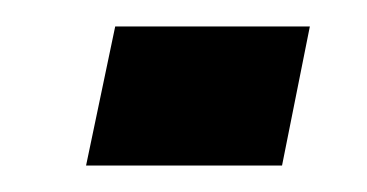

<svg xmlns="http://www.w3.org/2000/svg" viewBox="-20 -358 277 145"><path d="M45 -233 67 -338H214L193 -233Z"/></svg>

Font: Saira UltraCondensed ExtraBold
Style: Italic
Weight: 800
Width: 1
Italic angle: -12°
Designer: Hector Gatti with collaboration of the Omnibus-Type team
Foundry: Omnibus-Type
Version: Version 1.101